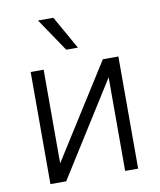

<svg xmlns="http://www.w3.org/2000/svg" viewBox="-87 -851 767 920"><g transform="rotate(-10 297.0 -391.0)"><path d="M146.7 -89.8 434.7 -545.5H510.3V0H447.1V-455.6L160.2 0H83.5V-545.5H146.7ZM269.9 -621.1 160.9 -782.3H235.8L326.7 -621.1Z"/></g></svg>

Font: Inter Light BETA
Style: Regular
Weight: 300
Designer: Rasmus Andersson
Foundry: rsms
Version: Version 3.011;git-f93a4a705